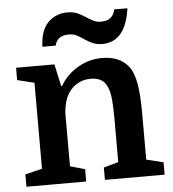

<svg xmlns="http://www.w3.org/2000/svg" viewBox="-54 -819 782 868"><g transform="rotate(-5 337.0 -384.5)"><path d="M108 -75V-465L31 -484V-540H205L227 -440H231Q261 -491 312 -520.5Q363 -550 421 -550Q504 -550 544 -496Q564 -468 572.5 -417.5Q581 -367 581 -281V-75L658 -56V0H387V-56L454 -75V-268Q454 -328 450.5 -361.5Q447 -395 438 -415Q427 -441 408 -451Q389 -461 363 -461Q314 -461 280 -429Q239 -391 235 -312V-75L302 -56V0H31V-56ZM158 -624Q160 -697 195 -733Q230 -769 285 -769Q311 -769 329.5 -760.5Q348 -752 364 -741.5Q380 -731 396 -722.5Q412 -714 431 -714Q461 -714 476 -727Q491 -740 496 -764H556Q535 -613 429 -613Q404 -613 385 -621.5Q366 -630 350 -641Q334 -652 318.5 -660.5Q303 -669 283 -669Q253 -669 238 -657Q223 -645 218 -624Z"/></g></svg>

Font: Domine
Style: Bold
Weight: 700
Designer: Pablo Impallari, Rodrigo Fuenzalida, Brenda Gallo
Foundry: Pablo Impallari, Rodrigo Fuenzalida, Brenda Gallo
Version: Version 2.000